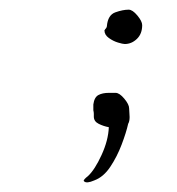

<svg xmlns="http://www.w3.org/2000/svg" viewBox="-20 -271 366 397"><path d="M238 -180Q234 -180 224 -183Q214 -186 205 -192.5Q196 -199 196 -208Q196 -209 196.5 -209Q197 -209 197 -210Q201 -214 201 -217Q203 -240 218.5 -245.5Q234 -251 246 -251Q254 -251 264 -239Q274 -227 274 -219Q274 -201 263 -190.5Q252 -180 238 -180ZM154 104 153 103Q153 100 162 93Q176 80 190 49.5Q204 19 205 -8Q194 -10 184 -15Q174 -20 174 -30Q174 -32 174 -35.5Q174 -39 173 -43V-55Q175 -70 183.5 -74.5Q192 -79 205 -79H219Q227 -79 237 -67Q247 -55 247 -47Q247 -43 247.5 -38.5Q248 -34 248 -29Q248 -20 245 -15Q241 3 231.5 28Q222 53 208 74Q194 95 175 102Q159 109 154 104Z"/></svg>

Font: RU Serius
Style: Regular
Weight: 400
Designer: Robert E. Leuschke
Foundry: Robert E. Leuschke
Version: Version 1.011; ttfautohint (v1.8.3)